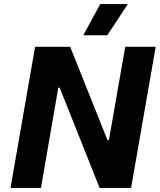

<svg xmlns="http://www.w3.org/2000/svg" viewBox="-20 -932 792 952"><path d="M32 0H183L269 -497H276L474 0H630L752 -700H601L520 -237H513L328 -700H154ZM614 -912H477L393 -757H512Z"/></svg>

Font: Fixel Display
Style: Bold Italic
Weight: 700
Italic angle: -10°
Designer: AlfaBravo + MacPaw
Foundry: Kyrylo Tkachov, Marchela Mozhyna, Serhii Makarenko, Maria Weinstein, Zakhar Kryvoshyya
Version: Version 1.210;Glyphs 3.2 (3217)